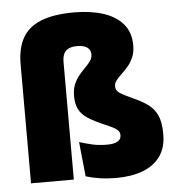

<svg xmlns="http://www.w3.org/2000/svg" viewBox="-50 -723 721 780"><g transform="rotate(-5 310.0 -333.5)"><path d="M46 -486.5Q46 -550 69.5 -592.2Q93 -634.5 144.8 -655.5Q196.5 -676.5 281 -676.5Q347 -676.5 398.2 -660.2Q449.5 -644 479 -610Q508.5 -576 508.5 -522.5Q508.5 -494 499.5 -473.5Q490.5 -453 477.5 -437.8Q464.5 -422.5 451.5 -410.5Q438.5 -398.5 429.5 -387.2Q420.5 -376 420.5 -363.5V-362.5Q420.5 -346 434.8 -336Q449 -326 495 -305Q526.5 -291 549.8 -273.8Q573 -256.5 585.8 -229Q598.5 -201.5 598.5 -155.5V-151Q598.5 -97 572.8 -61.5Q547 -26 501 -8.8Q455 8.5 393.5 8.5Q358.5 8.5 326.5 3.8Q294.5 -1 269.5 -9L255 -150Q280 -142 307 -135.8Q334 -129.5 367 -129.5Q396.5 -129.5 410.8 -138.2Q425 -147 425 -162V-163Q425 -173.5 419.2 -180.8Q413.5 -188 400.5 -195Q387.5 -202 365 -211.5Q324 -229 299 -245Q274 -261 262.5 -282.5Q251 -304 251 -338V-339.5Q251 -366 259.5 -386Q268 -406 280.8 -421.2Q293.5 -436.5 306.2 -449.2Q319 -462 327.5 -474Q336 -486 336 -499.5Q336 -512.5 329.8 -521.2Q323.5 -530 311.2 -534.5Q299 -539 280.5 -539Q258 -539 244.8 -531.8Q231.5 -524.5 226 -511.2Q220.5 -498 220.5 -479.5V0H46Z"/></g></svg>

Font: Anek Tamil ExtraBold
Style: Regular
Weight: 800
Designer: Aadarsh Rajan (Tamil), Yesha Goshar (Latin)
Foundry: Ek Type
Version: Version 1.003